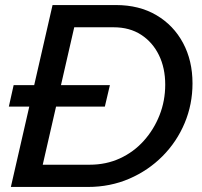

<svg xmlns="http://www.w3.org/2000/svg" viewBox="-20 -740 799 760"><path d="M15 -318 34 -403H415L395 -318ZM91 0 111 -88H335Q400 -88 454.5 -113Q509 -138 549 -182.5Q589 -227 611.5 -284Q634 -341 634 -405Q634 -471 609 -522Q584 -573 538.5 -602.5Q493 -632 430 -632H231L252 -720H439Q531 -720 599 -680Q667 -640 704.5 -570Q742 -500 742 -410Q742 -327 711 -253Q680 -179 623.5 -122Q567 -65 491.5 -32.5Q416 0 328 0ZM23 0 188 -720H294L129 0Z"/></svg>

Font: Instrument Sans Medium
Style: Italic
Weight: 500
Italic angle: -13°
Designer: Rodrigo Fuenzalida
Foundry: fragTYPE
Version: Version 1.000;gftools[0.9.28]